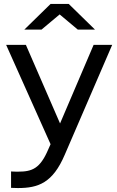

<svg xmlns="http://www.w3.org/2000/svg" viewBox="-20 -757 594 972"><path d="M36 111V194C48 194 60 195 71 195C174 195 247 169 308 26L548 -530H454L284 -132L111 -530H11L236 -27L224 0C183 96 143 112 72 112C61 112 49 112 36 111ZM103 -607H190L282 -684L374 -607H461L328 -737H236Z"/></svg>

Font: Chess Sans Medium
Style: Regular
Weight: 500
Designer: Wolf Bōese
Foundry: Wolf Bōese
Version: Version 7.223;Glyphs 3.3 (3306)